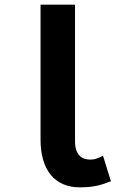

<svg xmlns="http://www.w3.org/2000/svg" viewBox="-20 -792 540 824"><path d="M322 12C379 12 409 4 456 -14L422 -124C401 -112 385 -107 368 -107C330 -107 302 -128 302 -186V-772H154V-193C154 -65 213 12 322 12Z"/></svg>

Font: Noto Sans Mono CJK HK
Style: Bold
Weight: 700
Designer: Ryoko NISHIZUKA 西塚涼子 (kana, bopomofo & ideographs); Paul D. Hunt (Latin, Greek & Cyrillic); Sandoll Communications 산돌커뮤니
Foundry: Adobe
Version: Version 2.004;hotconv 1.0.118;makeotfexe 2.5.65603